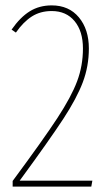

<svg xmlns="http://www.w3.org/2000/svg" viewBox="-20 -693 412 713"><path d="M310 -513Q310 -447 287.5 -387.5Q265 -328 215 -251.5Q165 -175 53 -22H323L319 0H27V-21Q141 -175 193 -254.5Q245 -334 266.5 -391.5Q288 -449 288 -513Q288 -577 257 -614.5Q226 -652 172 -652Q130 -652 98.5 -632Q67 -612 39 -572L23 -583Q55 -629 90.5 -651Q126 -673 172 -673Q236 -673 273 -628.5Q310 -584 310 -513Z"/></svg>

Font: Fira Sans Extra Condensed Thin
Style: Regular
Weight: 250
Width: 1
Designer: Carrois Corporate & Edenspiekermann AG
Foundry: Carrois Corporate GbR & Edenspiekermann AG
Version: Version 4.203